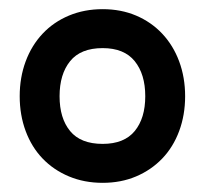

<svg xmlns="http://www.w3.org/2000/svg" viewBox="-20 -770 447 419"><path d="M204 -371Q164 -371 130.5 -385Q97 -399 73 -424Q49 -449 36 -484Q23 -519 23 -560Q23 -601 36 -636Q49 -671 73 -696.5Q97 -722 130.5 -736Q164 -750 204 -750Q244 -750 277 -736Q310 -722 334 -696.5Q358 -671 371 -636Q384 -601 384 -560Q384 -519 371 -484Q358 -449 334 -424Q310 -399 277 -385Q244 -371 204 -371ZM204 -456Q251 -456 274 -484Q297 -512 297 -560Q297 -608 274 -636.5Q251 -665 204 -665Q156 -665 133 -636.5Q110 -608 110 -560Q110 -512 133 -484Q156 -456 204 -456Z"/></svg>

Font: Encode Sans Compressed
Style: ExtraBold
Weight: 800
Designer: Pablo Impallari, Andres Torresi
Foundry: Pablo Impallari, Andres Torresi
Version: Version 1.000; ttfautohint (v1.00) -l 8 -r 50 -G 200 -x 14 -